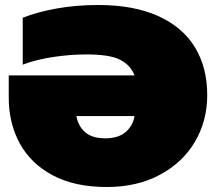

<svg xmlns="http://www.w3.org/2000/svg" viewBox="-20 -734 865 769"><path d="M15 -343V-432H519Q503 -473 461.5 -494.5Q420 -516 326 -516Q260 -516 191.5 -505.5Q123 -495 71 -475V-663Q129 -686 207 -700Q285 -714 373 -714Q515 -714 613 -670Q711 -626 760.5 -545Q810 -464 810 -353Q810 -251 761.5 -167.5Q713 -84 621.5 -34.5Q530 15 407 15Q279 15 191 -32Q103 -79 59 -160Q15 -241 15 -343ZM519 -269H286Q293 -229 321 -204.5Q349 -180 402 -180Q454 -180 483 -205Q512 -230 519 -269Z"/></svg>

Font: Prompt Black
Style: Regular
Weight: 900
Designer: Katatrad Team
Foundry: CadsonDemak
Version: Version 1.000